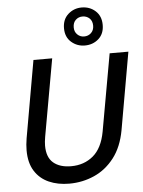

<svg xmlns="http://www.w3.org/2000/svg" viewBox="-63 -1020 807 1082"><g transform="rotate(-5 340.5 -479.5)"><path d="M285 12Q220 12 169.5 -10.5Q119 -33 90 -79Q61 -125 61 -196Q61 -227 67 -263L144 -700H250L172 -263Q167 -234 167 -213Q167 -147 203.5 -116Q240 -85 304 -85Q377 -85 428.5 -128Q480 -171 497 -263L575 -700H681L604 -263Q587 -169 540 -108Q493 -47 426.5 -17.5Q360 12 285 12ZM440 -756Q396 -756 363.5 -784.5Q331 -813 331 -863Q331 -913 363.5 -942Q396 -971 440 -971Q486 -971 518 -942Q550 -913 550 -863Q550 -813 518 -784.5Q486 -756 440 -756ZM440 -807Q464 -807 480 -822.5Q496 -838 496 -863Q496 -890 480 -905Q464 -920 440 -920Q418 -920 402 -905Q386 -890 386 -863Q386 -838 402 -822.5Q418 -807 440 -807Z"/></g></svg>

Font: Ultramarine Medium
Style: Italic
Weight: 500
Italic angle: -10°
Designer: Colophon Foundry, Jonny Pinhorn
Foundry: Colophon Foundry
Version: Version 1.200; ttfautohint (v1.8.3)